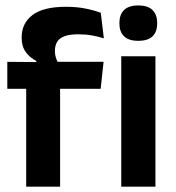

<svg xmlns="http://www.w3.org/2000/svg" viewBox="-20 -702 661 722"><path d="M228.5 -676.5Q267.5 -676.5 300.5 -670Q333.5 -663.5 359 -654L370.5 -558Q349 -564.5 325.8 -568.8Q302.5 -573 274.5 -573Q241 -573 221.8 -565.5Q202.5 -558 194.5 -544Q186.5 -530 186.5 -511V-509.5Q186.5 -496 190.5 -484Q194.5 -472 200 -462.5L116.5 -459.5V-473Q93.5 -484 77.5 -505.5Q61.5 -527 61.5 -559V-561.5Q61.5 -614.5 102.2 -645.5Q143 -676.5 228.5 -676.5ZM206 0H78.5V-433H206ZM358.5 -368H7.5V-469.5L131.5 -468.5L181.5 -469.5H369.5ZM564.5 0H436V-490.5H564.5ZM500 -548.5Q463.5 -548.5 446.2 -565.8Q429 -583 429 -613.5V-616Q429 -646.5 446.2 -664Q463.5 -681.5 500 -681.5Q536.5 -681.5 553.8 -664Q571 -646.5 571 -616V-613.5Q571 -582.5 553.8 -565.5Q536.5 -548.5 500 -548.5Z"/></svg>

Font: Anek Devanagari SemiBold
Style: Regular
Weight: 600
Designer: Kailash Malviya (Devanagari) & Yesha Goshar (Latin)
Foundry: Ek Type
Version: Version 1.003